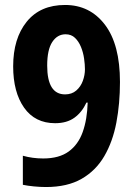

<svg xmlns="http://www.w3.org/2000/svg" viewBox="-20 -743 540 773"><path d="M463 -413Q463 -326 448.5 -249.5Q434 -173 400 -114.5Q366 -56 308.5 -23Q251 10 165 10Q142 10 116.5 7.5Q91 5 72 1V-116Q111 -105 154 -105Q218 -105 256.5 -133Q295 -161 313 -211.5Q331 -262 333 -330H328Q310 -291 279.5 -269Q249 -247 202 -247Q121 -247 77 -309.5Q33 -372 33 -476Q33 -588 87.5 -655.5Q142 -723 242 -723Q342 -723 402.5 -643.5Q463 -564 463 -413ZM244 -605Q211 -605 190.5 -574Q170 -543 170 -479Q170 -363 242 -363Q269 -363 287 -378.5Q305 -394 313.5 -417.5Q322 -441 322 -464Q322 -483 318.5 -507.5Q315 -532 306 -554Q297 -576 282 -590.5Q267 -605 244 -605Z"/></svg>

Font: Noto Sans Thai Cond
Style: Bold
Weight: 700
Width: 3
Designer: Monotype Design Team
Foundry: Monotype Imaging Inc.
Version: Version 2.002; ttfautohint (v1.8.4.7-5d5b)